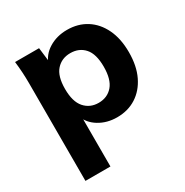

<svg xmlns="http://www.w3.org/2000/svg" viewBox="-168 -653 968 1005"><g transform="rotate(-30 316.0 -150.5)"><path d="M62 216V-375Q62 -407 60 -440.5Q58 -474 54 -507H199L211 -408H200Q215 -458 263 -487.5Q311 -517 373 -517Q439 -517 489 -485.5Q539 -454 567.5 -395Q596 -336 596 -254Q596 -171 567.5 -112Q539 -53 489 -21Q439 11 373 11Q312 11 264.5 -18Q217 -47 201 -95H213V216ZM327 -103Q380 -103 412 -140Q444 -177 444 -254Q444 -331 412 -367Q380 -403 327 -403Q275 -403 242.5 -367Q210 -331 210 -254Q210 -177 242.5 -140Q275 -103 327 -103Z"/></g></svg>

Font: Mulish ExtraLight ExtraBold
Style: Regular
Weight: 800
Version: Version 3.603